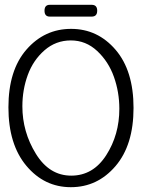

<svg xmlns="http://www.w3.org/2000/svg" viewBox="-20 -768 590 798"><path d="M535 -319.5Q535 -165 460 -77.5Q385 10 274.5 10Q164 10 89.5 -79Q15 -168 15 -322Q15 -476 90 -562Q165 -648 275.5 -648Q386 -648 460.5 -561Q535 -474 535 -319.5ZM73 -326Q73 -220 129 -129Q185 -38 276 -38Q367 -38 421.5 -123Q476 -208 476 -316Q476 -385 453.5 -448.5Q431 -512 384 -556Q337 -600 274.5 -600Q212 -600 165 -559Q118 -518 95.5 -456.5Q73 -395 73 -326ZM361 -699H187Q165 -699 165 -723.5Q165 -748 187 -748H361Q384 -748 384 -723.5Q384 -699 361 -699Z"/></svg>

Font: Glass Antiqua
Style: Regular
Weight: 400
Version: 1.001